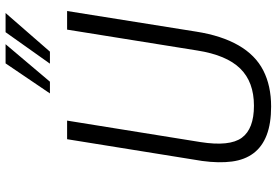

<svg xmlns="http://www.w3.org/2000/svg" viewBox="-168 -792 968 671"><g transform="rotate(-90 315.5 -456.0)"><path d="M279 8Q220 8 179.5 -7.5Q139 -23 116 -53.5Q93 -84 87 -129Q81 -174 89 -233L165 -705H230L155 -239Q139 -137 170 -94.5Q201 -52 282 -52Q365 -52 412 -100Q459 -148 475 -250L548 -705H613L541 -254Q527 -165 493 -106Q459 -47 405.5 -19.5Q352 8 279 8ZM325 -765 430 -920H497L366 -765ZM429 -765 539 -920H606L471 -765Z"/></g></svg>

Font: Nunito Sans 7pt Condensed Light
Style: Italic
Weight: 300
Width: 3
Italic angle: -9°
Designer: Vernon Adams
Foundry: Vernon Adams
Version: Version 3.101;gftools[0.9.27]